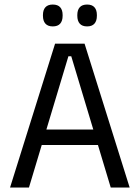

<svg xmlns="http://www.w3.org/2000/svg" viewBox="-20 -833 621 853"><path d="M24.7 0 224.7 -639H355.7L556 0H471.9L296.6 -583H283.9L108.7 0ZM144.3 -188.7V-257.6H435.5V-188.7ZM214.3 -715.7Q192.7 -715.7 181.7 -728Q170.8 -740.2 170.8 -762.9V-766.3Q170.8 -788.7 181.7 -800.7Q192.7 -812.8 214.3 -812.8Q236.7 -812.8 247.4 -800.7Q258.2 -788.7 258.2 -766.3V-762.9Q258.2 -740.2 247.4 -728Q236.7 -715.7 214.3 -715.7ZM367 -715.7Q345 -715.7 334.3 -728Q323.5 -740.2 323.5 -762.9V-766.3Q323.5 -788.7 334.3 -800.7Q345 -812.8 367 -812.8Q388.9 -812.8 399.6 -800.7Q410.4 -788.7 410.4 -766.3V-762.9Q410.4 -740.2 399.6 -728Q388.9 -715.7 367 -715.7Z"/></svg>

Font: Anek Bangla Medium
Style: Regular
Weight: 500
Designer: Sulekha Rajkumar (Bangla), Yesha Goshar (Latin)
Foundry: Ek Type
Version: Version 1.003